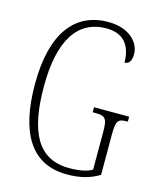

<svg xmlns="http://www.w3.org/2000/svg" viewBox="-111 -803 737 892"><g transform="rotate(15 258.0 -357.0)"><path d="M295 10C359 10 404 -2 450 -29V-223C450 -292 460 -300 502 -300H506V-324H337V-300H347C397 -300 408 -292 408 -225V-43C384 -28 344 -21 298 -21C146 -21 87 -141 87 -358C87 -579 160 -693 299 -693C390 -693 420 -632 420 -561C440 -561 453 -576 453 -611C453 -664 403 -724 300 -724C138 -724 44 -601 44 -358C44 -124 123 10 295 10Z"/></g></svg>

Font: Noto Serif Khmer ExtraCondensed ExtraLight
Style: Regular
Weight: 200
Width: 2
Designer: Danh Hong and the Monotype Design Team
Foundry: Monotype Imaging Inc.
Version: Version 2.004